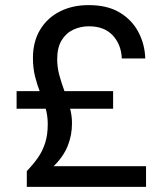

<svg xmlns="http://www.w3.org/2000/svg" viewBox="-20 -732 653 752"><path d="M85 0V-62Q111 -89 129 -115Q147 -141 157 -172.5Q167 -204 167 -246Q167 -279 158.5 -308.5Q150 -338 138 -368Q126 -398 117.5 -431.5Q109 -465 109 -505Q109 -568 136.5 -614.5Q164 -661 213.5 -686.5Q263 -712 327 -712Q400 -712 448 -683.5Q496 -655 521.5 -607.5Q547 -560 549 -503H457Q455 -557 422 -593Q389 -629 328 -629Q295 -629 266.5 -615.5Q238 -602 221 -573.5Q204 -545 204 -500Q204 -468 212.5 -437Q221 -406 232.5 -375Q244 -344 253 -312.5Q262 -281 262 -249Q262 -202 245 -160Q228 -118 190 -81H552V0ZM45 -306V-375H423V-306Z"/></svg>

Font: DM Sans 11pt Medium
Style: Regular
Weight: 500
Version: Version 4.004;gftools[0.9.30]